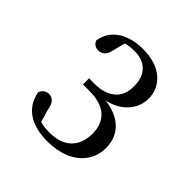

<svg xmlns="http://www.w3.org/2000/svg" viewBox="-130 -999 645 645"><g transform="rotate(45 192.5 -676.5)"><path d="M185 -453Q126 -453 90.5 -477Q55 -501 46 -548Q51 -560 59 -565Q67 -570 76 -570Q89 -570 98 -561Q107 -552 111 -529L128 -470L101 -492Q117 -486 132.5 -482.5Q148 -479 168 -479Q220 -479 247 -505.5Q274 -532 274 -579Q274 -623 247 -648Q220 -673 163 -673H134V-702H160Q206 -702 233 -724Q260 -746 260 -790Q260 -831 238 -853Q216 -875 176 -875Q161 -875 145.5 -872Q130 -869 111 -862L139 -881L125 -826Q121 -806 111.5 -798Q102 -790 89 -790Q69 -790 61 -809Q66 -840 85 -860.5Q104 -881 132 -890.5Q160 -900 191 -900Q254 -900 289 -870.5Q324 -841 324 -795Q324 -753 291.5 -721.5Q259 -690 197 -684L195 -691Q268 -689 304 -658.5Q340 -628 340 -577Q340 -539 319.5 -510.5Q299 -482 264 -467.5Q229 -453 185 -453Z"/></g></svg>

Font: Noto Serif TC ExtraLight
Style: Regular
Weight: 400
Version: Version 2.002-H1;hotconv 1.1.0;makeotfexe 2.6.0